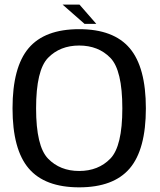

<svg xmlns="http://www.w3.org/2000/svg" viewBox="-20 -807 695 832"><path d="M323 4.8Q472.2 4.8 542.2 -77.3Q612.1 -159.5 612.1 -337.5Q612.1 -515.4 542.2 -598Q472.2 -680.6 323 -680.6Q173.7 -680.6 104 -598.3Q34.3 -515.9 34.3 -337.5Q34.3 -159.5 104.3 -77.3Q174.2 4.8 323 4.8ZM323 -66.1Q240.3 -66.1 188.3 -119.6Q136.4 -173 136.4 -337.5Q136.4 -503.2 188.3 -556.5Q240.3 -609.7 323 -609.7Q406.1 -609.7 458.1 -556.5Q510.1 -503.2 510.1 -337.5Q510.1 -173 458.1 -119.6Q406.1 -66.1 323 -66.1ZM346.2 -703.7H397.2L324.5 -787H251.3Z"/></svg>

Font: Anybody Thin
Style: Regular
Weight: 100
Designer: Tyler Finck
Foundry: Etcetera Type Company
Version: Version 1.114;gftools[0.9.25]